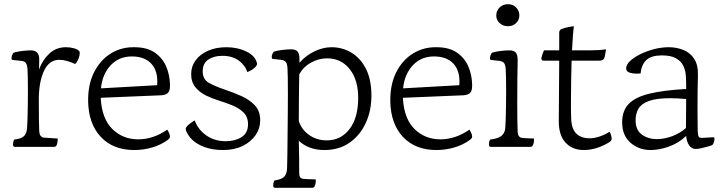

<svg xmlns="http://www.w3.org/2000/svg" viewBox="-20 -780 3440 915"><path d="M52 -80Q42 -80 42 -90Q42 -94 43 -101.5Q44 -109 48 -115Q83 -119 95 -132Q107 -145 109 -170Q110 -183 111 -211Q112 -239 112.5 -275.5Q113 -312 113 -348Q113 -382 112.5 -409.5Q112 -437 111 -450Q110 -470 103.5 -479.5Q97 -489 80 -490L42 -494Q35 -494 35 -502Q35 -517 45 -529Q61 -534 85 -537Q109 -540 127 -540Q168 -540 167 -495Q166 -476 166 -449Q183 -495 215.5 -525Q248 -555 294 -555Q314 -555 332 -550Q350 -545 357 -537Q360 -534 360 -528Q360 -513 352.5 -496.5Q345 -480 338 -475Q319 -484 299.5 -489.5Q280 -495 263 -495Q216 -495 191.5 -446Q167 -397 165 -317Q165 -309 165 -301.5Q165 -294 165 -286Q165 -241 165.5 -210Q166 -179 167 -153Q169 -127 189 -124Q194 -124 207.5 -123Q221 -122 235.5 -121Q250 -120 255 -120Q255 -115 254.5 -107Q254 -99 252 -94Q249 -84 245 -82Q241 -80 239 -80Z M460 -314Q465 -215 515 -165.5Q565 -116 639 -116Q710 -116 777 -162Q779 -160 784.5 -149Q790 -138 790 -130Q790 -123 786 -119Q782 -115 779 -113Q746 -89 704.5 -77Q663 -65 620 -65Q519 -65 460.5 -127.5Q402 -190 400 -297Q399 -378 428.5 -436Q458 -494 508 -525Q558 -556 620 -555Q681 -555 718 -529Q755 -503 772 -463Q789 -423 790 -377Q791 -350 782 -339Q773 -328 750 -326ZM608 -511Q547 -511 507.5 -469Q468 -427 461 -359L729 -374Q734 -440 702 -475.5Q670 -511 608 -511Z M1043 -65Q994 -65 956.5 -78.5Q919 -92 896 -114Q884 -125 874.5 -141Q865 -157 865 -165Q865 -175 881.5 -188Q898 -201 908 -206Q924 -162 963.5 -134.5Q1003 -107 1056 -107Q1100 -107 1131 -126.5Q1162 -146 1162 -188Q1162 -223 1140.5 -244Q1119 -265 1087 -278Q1055 -291 1022 -301Q993 -310 962.5 -324.5Q932 -339 911.5 -364Q891 -389 891 -427Q891 -464 912.5 -493Q934 -522 972 -538.5Q1010 -555 1059 -555Q1112 -555 1155 -534Q1198 -513 1205 -477Q1205 -468 1195.5 -459Q1186 -450 1175 -444Q1164 -438 1158 -437Q1150 -467 1119 -490.5Q1088 -514 1040 -514Q999 -514 972.5 -496Q946 -478 946 -440Q946 -403 973.5 -386.5Q1001 -370 1054 -352Q1093 -339 1131 -322Q1169 -305 1194.5 -278Q1220 -251 1220 -207Q1220 -168 1198 -136Q1176 -104 1136.5 -84.5Q1097 -65 1043 -65Z M1292 115Q1282 115 1282 105Q1282 101 1283 93.5Q1284 86 1288 80Q1323 75 1335 61.5Q1347 48 1348 23Q1349 1 1349.5 -42.5Q1350 -86 1350.5 -138.5Q1351 -191 1351.5 -242.5Q1352 -294 1352 -332Q1352 -375 1351.5 -410.5Q1351 -446 1350 -455Q1349 -475 1342.5 -484Q1336 -493 1319 -495L1282 -499Q1275 -499 1275 -507Q1275 -522 1285 -534Q1301 -539 1325 -542Q1349 -545 1367 -545Q1389 -545 1398 -534.5Q1407 -524 1407 -500Q1407 -490 1407 -481Q1437 -515 1478 -535Q1519 -555 1560 -555Q1611 -555 1654 -529.5Q1697 -504 1723 -454Q1749 -404 1750 -330Q1751 -256 1724 -196Q1697 -136 1646.5 -100.5Q1596 -65 1526 -65Q1452 -65 1404 -109Q1405 -68 1405.5 -28.5Q1406 11 1406 47Q1406 69 1423 72Q1428 73 1442 73.5Q1456 74 1469.5 74.5Q1483 75 1485 75Q1485 80 1484.5 88Q1484 96 1482 101Q1479 111 1475 113Q1471 115 1469 115ZM1404 -203Q1417 -162 1453.5 -136.5Q1490 -111 1537 -111Q1604 -111 1645 -164Q1686 -217 1687 -309Q1688 -398 1647 -450Q1606 -502 1539 -502Q1499 -502 1462 -481.5Q1425 -461 1406 -425Q1404 -315 1404 -203Z M1900 -314Q1905 -215 1955 -165.5Q2005 -116 2079 -116Q2150 -116 2217 -162Q2219 -160 2224.5 -149Q2230 -138 2230 -130Q2230 -123 2226 -119Q2222 -115 2219 -113Q2186 -89 2144.5 -77Q2103 -65 2060 -65Q1959 -65 1900.5 -127.5Q1842 -190 1840 -297Q1839 -378 1868.5 -436Q1898 -494 1948 -525Q1998 -556 2060 -555Q2121 -555 2158 -529Q2195 -503 2212 -463Q2229 -423 2230 -377Q2231 -350 2222 -339Q2213 -328 2190 -326ZM2048 -511Q1987 -511 1947.5 -469Q1908 -427 1901 -359L2169 -374Q2174 -440 2142 -475.5Q2110 -511 2048 -511Z M2320 -80Q2310 -80 2310 -90Q2310 -94 2311 -101.5Q2312 -109 2316 -115Q2352 -119 2369 -132Q2386 -145 2388 -170Q2389 -183 2390 -211.5Q2391 -240 2391.5 -276.5Q2392 -313 2392 -349Q2392 -382 2391.5 -409.5Q2391 -437 2390 -450Q2389 -470 2382.5 -479Q2376 -488 2359 -490L2322 -494Q2315 -494 2315 -502Q2315 -517 2325 -529Q2341 -534 2365 -537Q2389 -540 2407 -540Q2429 -540 2438 -529.5Q2447 -519 2447 -495Q2446 -455 2445.5 -397.5Q2445 -340 2445 -287Q2445 -242 2445.5 -209Q2446 -176 2447 -150Q2449 -126 2467 -123Q2472 -122 2483.5 -121.5Q2495 -121 2507.5 -120.5Q2520 -120 2525 -120Q2525 -115 2524.5 -107Q2524 -99 2522 -94Q2519 -84 2515 -82Q2511 -80 2509 -80ZM2401 -655Q2377 -655 2361 -670Q2345 -685 2345 -706Q2345 -729 2361 -744.5Q2377 -760 2401 -760Q2424 -760 2439.5 -744.5Q2455 -729 2455 -706Q2455 -685 2439.5 -670Q2424 -655 2401 -655Z M2762 -65Q2708 -65 2675 -100.5Q2642 -136 2643 -206L2645 -491H2570Q2560 -491 2560 -501Q2560 -505 2564.5 -519.5Q2569 -534 2573 -540H2645V-624Q2645 -638 2657 -642Q2667 -646 2684.5 -650Q2702 -654 2715 -655Q2713 -643 2710.5 -612.5Q2708 -582 2706 -540H2788Q2836 -540 2868 -545Q2866 -531 2863.5 -518Q2861 -505 2859 -502Q2854 -491 2836 -491H2704Q2703 -448 2702 -400.5Q2701 -353 2701 -306Q2701 -282 2701 -259Q2701 -236 2702 -214Q2704 -165 2727 -143Q2750 -121 2789 -121Q2834 -121 2885 -152Q2888 -149 2891.5 -137.5Q2895 -126 2895 -119Q2895 -109 2883 -102Q2858 -86 2826 -75.5Q2794 -65 2762 -65Z M3296 -70Q3276 -70 3264 -87.5Q3252 -105 3250 -132Q3214 -98 3168 -81.5Q3122 -65 3080 -65Q3025 -65 2985 -99.5Q2945 -134 2945 -197Q2945 -252 2976 -284.5Q3007 -317 3074.5 -333.5Q3142 -350 3250 -356V-378Q3250 -399 3248 -423Q3246 -447 3235.5 -468Q3225 -489 3201 -502.5Q3177 -516 3134 -516Q3085 -516 3061 -494.5Q3037 -473 3033 -430Q3029 -430 3024 -429.5Q3019 -429 3014 -429Q2996 -429 2980 -434Q2964 -439 2964 -455Q2964 -471 2982 -488.5Q3000 -506 3030 -521Q3060 -536 3096 -545.5Q3132 -555 3167 -555Q3203 -555 3235.5 -542.5Q3268 -530 3288 -500Q3308 -470 3306 -417Q3305 -389 3304.5 -346.5Q3304 -304 3304 -262Q3304 -231 3304.5 -204Q3305 -177 3305 -158Q3306 -131 3311.5 -126.5Q3317 -122 3328 -123Q3329 -123 3329 -123L3379 -126Q3385 -126 3385 -119Q3385 -114 3382.5 -104Q3380 -94 3375 -89Q3369 -86 3353.5 -81.5Q3338 -77 3321.5 -73.5Q3305 -70 3296 -70ZM3249 -170 3250 -308Q3208 -312 3175 -312Q3109 -312 3073 -299Q3037 -286 3023 -262.5Q3009 -239 3009 -207Q3009 -160 3039 -138.5Q3069 -117 3110 -117Q3146 -117 3183.5 -131Q3221 -145 3249 -170Z"/></svg>

Font: Gowun Batang
Style: Regular
Weight: 400
Designer: Yanghee Ryu
Foundry: Yanghee Ryu
Version: Version 2.000